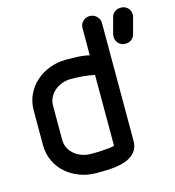

<svg xmlns="http://www.w3.org/2000/svg" viewBox="-108 -815 827 906"><g transform="rotate(-15 305.5 -362.0)"><path d="M42 -361Q42 -404 59 -439.5Q76 -475 105 -500.5Q134 -526 171.5 -540Q209 -554 250 -554Q273 -554 303.5 -553Q334 -552 365 -545V-678Q365 -697 379 -710.5Q393 -724 412 -724Q432 -724 446 -710Q460 -696 460 -677V-102Q460 -77 450.5 -60Q441 -43 425 -31.5Q409 -20 388.5 -13.5Q368 -7 345.5 -4Q323 -1 300.5 -0.5Q278 0 259 0H250Q209 0 171.5 -14Q134 -28 105 -53Q76 -78 59 -114Q42 -150 42 -193ZM136 -193Q136 -171 145.5 -152.5Q155 -134 171 -121Q187 -108 207.5 -101Q228 -94 250 -94H272Q289 -94 307.5 -95.5Q326 -97 342.5 -98.5Q359 -100 365 -104V-449Q337 -455 308 -457.5Q279 -460 249 -460Q227 -460 206.5 -452.5Q186 -445 170.5 -432Q155 -419 145.5 -400.5Q136 -382 136 -360ZM518 -690Q522 -706 534.5 -715Q547 -724 563 -724H569Q572 -724 576 -723Q592 -719 601.5 -706.5Q611 -694 611 -677Q611 -674 610.5 -671.5Q610 -669 609 -666L588 -588Q584 -572 571.5 -563Q559 -554 544 -554H537Q534 -554 531 -555Q515 -559 505.5 -571.5Q496 -584 496 -600Q496 -604 496.5 -606.5Q497 -609 497 -612Z"/></g></svg>

Font: VDS
Style: Regular
Weight: 400
Designer: artmaker
Foundry: artmaker
Version: Version 1.000 2009 initial release